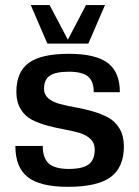

<svg xmlns="http://www.w3.org/2000/svg" viewBox="-20 -720 544 750"><path d="M151.9 -373Q151.9 -350.6 168.9 -335.9Q186 -321.3 213.6 -314Q241.2 -306.6 274.4 -300.8Q307.6 -294.9 341.1 -285.4Q374.5 -275.9 402.1 -261.2Q429.7 -246.6 446.8 -218Q463.9 -189.5 463.9 -148.9Q463.9 -65.9 411.9 -28.1Q359.9 9.8 245.1 9.8Q137.2 9.8 88.6 -28.1Q40 -65.9 40 -149.9H147Q147 -102.1 170.9 -81.1Q194.8 -60.1 249 -60.1Q302.7 -60.1 326.4 -77.9Q350.1 -95.7 350.1 -136.2Q350.1 -161.1 333.3 -177.2Q316.4 -193.4 289.3 -201.2Q262.2 -209 229.7 -214.8Q197.3 -220.7 164.6 -229.5Q131.8 -238.3 104.7 -252.2Q77.6 -266.1 60.8 -293.7Q43.9 -321.3 43.9 -360.8Q43.9 -439 92.5 -474.4Q141.1 -509.8 249 -509.8Q353.5 -509.8 400.9 -474.1Q448.2 -438.5 448.2 -359.9H346.2Q346.2 -402.8 323.5 -421.4Q300.8 -439.9 249 -439.9Q197.3 -439.9 174.6 -424.3Q151.9 -408.7 151.9 -373ZM390.1 -700.2 325.2 -549.8H165L100.1 -700.2H173.8L245.1 -564.9L315.9 -700.2Z"/></svg>

Font: Fivo Sans Modern Med
Style: Regular
Weight: 450
Designer: Alexander Slobzheninov
Foundry: Alexander Slobzheninov
Version: 1.0